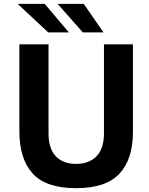

<svg xmlns="http://www.w3.org/2000/svg" viewBox="-20 -971 778 1001"><path d="M376.5 10Q220 10 150.5 -66.2Q81 -142.5 81 -287V-740H233V-276Q233 -195.5 271.2 -156Q309.5 -116.5 376.5 -116.5Q443.5 -116.5 482.8 -156Q522 -195.5 522 -276V-740H673V-282Q673 -140.5 602.5 -65.2Q532 10 376.5 10ZM519.5 -802H412L280 -951H416.5ZM213 -951 339 -802H231.5L72 -951Z"/></svg>

Font: 1883 Sans
Style: Bold
Weight: 700
Designer: 1883 Sans project is a fork of Public Sans.
Version: Version 1.009